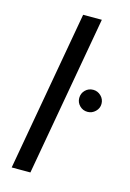

<svg xmlns="http://www.w3.org/2000/svg" viewBox="-112 -776 566 833"><g transform="rotate(15 171.0 -360.0)"><path d="M27 0 155 -720H239L111 0ZM282 -318Q261 -318 246.5 -332.5Q232 -347 232 -367Q232 -388 246.5 -402.5Q261 -417 282 -417Q302 -417 317 -402.5Q332 -388 332 -367Q332 -347 317 -332.5Q302 -318 282 -318Z"/></g></svg>

Font: DeepMind Sans
Style: Italic
Weight: 400
Italic angle: -10°
Designer: Jonny Pinhorn / Modifications: Colophon Foundry
Foundry: Colophon Foundry
Version: Version 1.002; ttfautohint (v1.8.2)